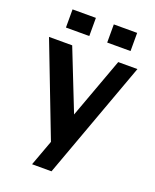

<svg xmlns="http://www.w3.org/2000/svg" viewBox="-166 -819 892 1106"><g transform="rotate(20 280.5 -266.0)"><path d="M479 -613.8H335.9V-725.1H479ZM226.1 -613.8H83V-725.1H226.1ZM551.8 -529.8 288.1 192.9H168.9L227.1 34.7L9.8 -529.8H151.9L298.3 -159.2L434.1 -529.8Z"/></g></svg>

Font: Aurulent Sans
Style: Bold
Weight: 700
Version: Version 2007.05.04